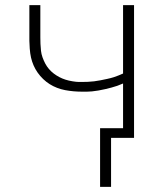

<svg xmlns="http://www.w3.org/2000/svg" viewBox="-20 -540 640 752"><path d="M415 192H372V-38H462V-213Q451 -208 439.5 -204Q428 -200 416.5 -197Q405 -194 392.5 -191Q380 -188 365.5 -185.5Q351 -183 340 -182Q329 -181 321 -181H300Q284 -181 267.5 -182.5Q251 -184 235 -187Q219 -190 203.5 -196Q188 -202 174.5 -210.5Q161 -219 149 -230.5Q137 -242 127.5 -255.5Q118 -269 111.5 -284Q105 -299 101.5 -314.5Q98 -330 96.5 -349.5Q95 -369 95 -380V-520H138V-394Q138 -381 138.5 -368Q139 -355 140.5 -341.5Q142 -328 146.5 -315.5Q151 -303 157 -291.5Q163 -280 171.5 -270Q180 -260 190.5 -252Q201 -244 212.5 -238Q224 -232 236.5 -228Q249 -224 264.5 -221.5Q280 -219 289 -219H300Q312 -219 324 -219.5Q336 -220 348.5 -221.5Q361 -223 373.5 -225.5Q386 -228 400 -231Q414 -234 425 -237.5Q436 -241 443 -244L462 -252V-520H505V0H415Z"/></svg>

Font: Iosevka Aile Extralight
Style: Regular
Weight: 200
Designer: Belleve Invis
Foundry: Belleve Invis
Version: Version 31.1.0; ttfautohint (v1.8.4)